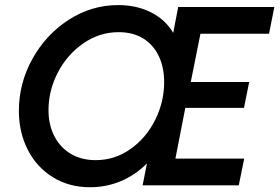

<svg xmlns="http://www.w3.org/2000/svg" viewBox="-20 -748 1127 775"><path d="M56.2 -300.8Q56.2 -411.6 110.6 -510Q165 -608.4 257.3 -668Q349.6 -727.5 457 -727.5Q531.7 -727.5 589.8 -698Q647.9 -668.5 679.2 -615.2L699.2 -719.7H1087.4L1065.9 -611.8H789.1L750 -417H985.8L964.8 -312.5H728L688 -107.9H965.8L943.8 0H555.7L573.2 -88.4Q525.9 -41 467.3 -16.6Q408.7 7.8 343.8 7.8Q258.3 7.8 192.9 -33Q127.4 -73.7 91.8 -144Q56.2 -214.4 56.2 -300.8ZM642.6 -416.5Q642.6 -476.1 620.8 -521.7Q599.1 -567.4 557.9 -592.8Q516.6 -618.2 459 -618.2Q381.8 -618.2 316.7 -573.2Q251.5 -528.3 213.6 -455.6Q175.8 -382.8 175.8 -303.7Q175.8 -244.6 199.2 -198.7Q222.7 -152.8 265.6 -127.2Q308.6 -101.6 366.2 -101.6Q443.4 -101.6 506.8 -146.5Q570.3 -191.4 606.4 -264.2Q642.6 -336.9 642.6 -416.5Z"/></svg>

Font: Reddit Sans Vanilla SemiBold
Style: Italic
Weight: 600
Italic angle: -11.25°
Designer: Stephen Hutchings
Version: Version 1.013